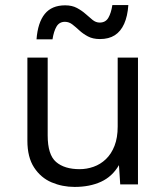

<svg xmlns="http://www.w3.org/2000/svg" viewBox="-20 -727 657 757"><path d="M274 10Q226 10 183.5 -8Q141 -26 114.5 -66.5Q88 -107 88 -172V-500H168V-193Q168 -117 201 -88.5Q234 -60 294 -60Q322 -60 349 -69.5Q376 -79 397.5 -99.5Q419 -120 431.5 -152Q444 -184 444 -228V-500H524V0H454L449 -76Q423 -31 378.5 -10.5Q334 10 274 10ZM486 -707Q483 -663 469.5 -633Q456 -603 432.5 -588Q409 -573 374 -573Q346 -573 326.5 -583.5Q307 -594 293 -607Q279 -620 265.5 -630.5Q252 -641 236 -641Q214 -641 203 -622.5Q192 -604 187 -572H124Q129 -638 156.5 -672Q184 -706 237 -706Q264 -706 283.5 -695.5Q303 -685 317.5 -672Q332 -659 345 -648.5Q358 -638 373 -638Q396 -638 407 -656.5Q418 -675 423 -707Z"/></svg>

Font: Work Sans
Style: Regular
Weight: 400
Designer: Wei Huang
Foundry: Wei Huang
Version: Version 2.006; ttfautohint (v1.8.1.43-b0c9)